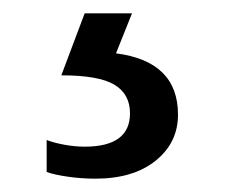

<svg xmlns="http://www.w3.org/2000/svg" viewBox="-20 -20 337 288"><path d="M50 238V190Q60 194 76 197Q92 200 107 200Q175 200 175 150Q175 121 151.5 107Q128 93 72 93L107 0H178L154 60Q247 72 247 152Q247 194 213.5 221Q180 248 123 248Q102 248 81.5 245Q61 242 50 238Z"/></svg>

Font: Prompt Light
Style: Regular
Weight: 300
Designer: Katatrad Team
Foundry: CadsonDemak
Version: Version 1.001